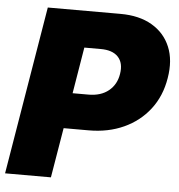

<svg xmlns="http://www.w3.org/2000/svg" viewBox="-63 -777 771 827"><g transform="rotate(5 322.5 -364.0)"><path d="M-10.7 0 110.4 -727.5H424.8Q505.9 -727.5 561 -695.3Q616.2 -663.1 640.4 -605.2Q664.6 -547.4 651.4 -469.7Q638.7 -391.1 594.7 -334.2Q550.8 -277.3 483.4 -246.6Q416 -215.8 332 -215.8H223.6L187.5 0ZM351.6 -569.3H282.2L249 -369.1H317.4Q371.1 -369.1 404.5 -396.2Q438 -423.3 445.3 -469.7Q453.1 -517.1 428.5 -543.5Q403.8 -569.8 351.6 -569.3Z"/></g></svg>

Font: Inter Tight Black
Style: Italic
Weight: 900
Italic angle: -9.39999°
Designer: Rasmus Andersson
Foundry: rsms
Version: Version 3.004; ttfautohint (v1.8.4.7-5d5b)